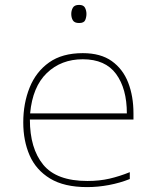

<svg xmlns="http://www.w3.org/2000/svg" viewBox="-20 -754 640 784"><path d="M336 10Q242 10 184.5 -25Q127 -60 101 -119.5Q75 -179 75 -254Q75 -332 101 -396.5Q127 -461 180.5 -499Q234 -537 318 -537Q391 -537 436.5 -504.5Q482 -472 503.5 -416.5Q525 -361 525 -291V-266H102Q102 -148 156.5 -81.5Q211 -15 337 -15Q386 -15 427 -24.5Q468 -34 510 -51V-23Q470 -7 425 1.5Q380 10 336 10ZM498 -291Q498 -392 454 -452Q410 -512 318 -512Q230 -512 171.5 -456Q113 -400 103 -291ZM303 -660Q284 -660 277.5 -671Q271 -682 271 -697Q271 -711 277.5 -722.5Q284 -734 303 -734Q321 -734 327 -722.5Q333 -711 333 -697Q333 -684 328 -672Q323 -660 303 -660Z"/></svg>

Font: Noto Sans Mono Thin
Style: Regular
Weight: 100
Designer: Monotype Design Team
Foundry: Monotype Imaging Inc.
Version: Version 2.014